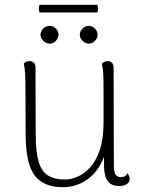

<svg xmlns="http://www.w3.org/2000/svg" viewBox="-20 -769 595 801"><path d="M430 -514Q440 -514 447 -507Q454 -500 454 -486L455 -80Q455 -52 462 -41Q469 -30 484 -30Q490 -30 498 -32.5Q506 -35 511 -47Q521 -35 521 -22Q521 -9 509 -1Q497 7 477 7Q444 7 429 -14.5Q414 -36 414 -78V-173L428 -184Q423 -123 397 -79Q371 -35 330.5 -11.5Q290 12 242 12Q163 12 125.5 -36Q88 -84 87 -205L86 -412Q86 -441 84.5 -465Q83 -489 79 -504Q83 -508 88.5 -511Q94 -514 104 -514Q115 -514 121.5 -507Q128 -500 128 -487L129 -206Q129 -136 141 -95Q153 -54 180 -37Q207 -20 251 -20Q275 -20 303 -31.5Q331 -43 356 -70.5Q381 -98 396.5 -144Q412 -190 412 -260Q412 -328 412 -371Q412 -414 411.5 -439.5Q411 -465 409 -479Q407 -493 405 -504Q408 -507 414 -510.5Q420 -514 430 -514ZM187 -587Q172 -587 160.5 -598.5Q149 -610 149 -624Q149 -639 160.5 -650Q172 -661 187 -661Q202 -661 213 -650Q224 -639 224 -624Q224 -610 213 -598.5Q202 -587 187 -587ZM350 -587Q336 -587 324.5 -598.5Q313 -610 313 -624Q313 -639 324.5 -650Q336 -661 350 -661Q365 -661 376 -650Q387 -639 387 -624Q387 -610 376 -598.5Q365 -587 350 -587ZM145 -749H386Q392 -733 386 -717H145Q139 -733 145 -749Z"/></svg>

Font: Arima Thin ExtraLight
Style: Regular
Weight: 250
Version: Version 1.100